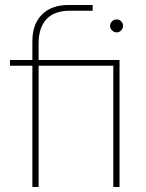

<svg xmlns="http://www.w3.org/2000/svg" viewBox="-20 -751 585 771"><path d="M110 0V-487H20V-510H110V-586Q110 -654 148.5 -692.5Q187 -731 255 -731H352V-708H262Q198 -708 166.5 -674Q135 -640 135 -576V-510H460V0H435V-487H135V0ZM448 -621Q438 -621 430 -629Q422 -637 422 -647Q422 -658 430 -665.5Q438 -673 448 -673Q459 -673 466.5 -665.5Q474 -658 474 -647Q474 -637 466.5 -629Q459 -621 448 -621Z"/></svg>

Font: MuseoModerno Thin
Style: Regular
Weight: 100
Designer: Pablo Cosgaya, Héctor Gatti, Marcela Romero, and the Authors of The MuseoModerno Project.
Foundry: Omnibus-Type Team
Version: Version 1.003